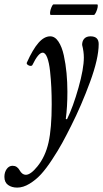

<svg xmlns="http://www.w3.org/2000/svg" viewBox="-82 -581 468 872"><path d="M147.9 -513.2Q144.5 -515.1 145.5 -525.6Q146.5 -536.1 151.9 -548.6Q157.2 -561 161.1 -561H359.9Q363.3 -559.1 361.6 -548.6Q359.9 -538.1 354.2 -525.6Q348.6 -513.2 344.2 -513.2ZM-3.9 271Q-28.8 271 -45.4 259Q-62 247.1 -62 222.2Q-62 201.2 -51.5 186.5Q-41 171.9 -24.9 171.9Q-4.4 171.9 6.8 191.9Q18.6 212.9 35.2 212.9Q57.1 212.9 87.9 174.8Q124 130.4 138.4 66.2Q152.8 2 152.8 -106.9Q152.8 -147 151.1 -183.6Q149.4 -220.2 145.3 -258.3Q141.1 -296.4 132.6 -319.1Q124 -341.8 111.8 -341.8Q92.3 -341.8 64.9 -285.2Q62 -281.2 55.7 -281.7Q49.3 -282.2 43.5 -286.9Q37.6 -291.5 40 -296.9Q66.9 -356.9 92.8 -386.5Q118.7 -416 146 -416Q167.5 -416 183.3 -392.3Q199.2 -368.7 207.8 -329.6Q216.3 -290.5 220.2 -249Q224.1 -207.5 224.1 -164.1Q224.1 -95.2 216.8 -41L222.2 -39.1Q250 -95.7 274.4 -182.4Q298.8 -269 298.8 -319.8Q298.8 -346.7 291 -377Q291 -395 300.8 -405.5Q310.5 -416 329.1 -416Q366.2 -416 366.2 -380.9Q366.2 -315.4 326.9 -208.5Q287.6 -101.6 241.2 -9.8Q218.3 36.1 199.7 69.8Q181.2 103.5 154.5 144Q127.9 184.6 104.5 210.2Q81.1 235.8 52.2 253.4Q23.4 271 -3.9 271Z"/></svg>

Font: Junicode SmCond Medium
Style: Italic
Weight: 500
Width: 4
Italic angle: -11°
Designer: Peter S. Baker
Version: Version 2.206